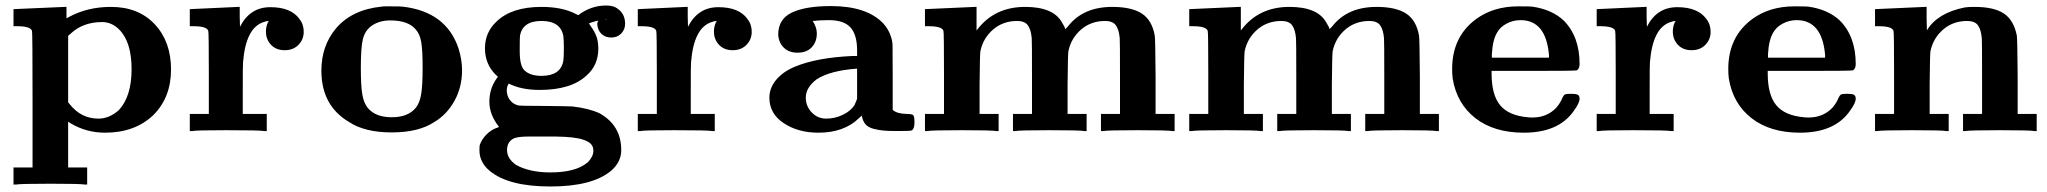

<svg xmlns="http://www.w3.org/2000/svg" viewBox="-20 -475 7419 696"><path d="M32 -442Q33 -442 123.5 -446Q214 -450 215 -450H221V-409Q223 -409 231 -414Q298 -450 382 -450Q482 -450 541 -387Q600 -324 600 -223Q600 -122 536 -58Q469 6 361 6Q293 6 236 -28L227 -34V132H296V194H287Q273 191 163 191Q52 191 38 194H29V132H98V-113Q98 -358 96 -363Q91 -380 42 -380H29V-442ZM412 -368Q385 -395 350 -395Q280 -395 235 -352L227 -345V-104L233 -97Q274 -45 337 -45Q376 -45 411 -76Q457 -126 457 -224Q457 -323 412 -368Z M944 -361Q944 -378 951 -394Q954 -397 954 -399Q946 -399 936 -395Q871 -375 861 -249Q860 -241 860 -149V-62H947V0H937Q924 -3 800 -3Q691 -3 677 0H668V-62H737V-210Q737 -358 735 -363Q730 -380 681 -380H668V-442H671L844 -450H849V-414L850 -378Q886 -449 960 -449Q1034 -449 1065 -407Q1081 -387 1081 -360Q1081 -332 1062 -312.5Q1043 -293 1012 -293Q981 -293 962.5 -312.5Q944 -332 944 -361Z M1378 -452H1392Q1432 -452 1439 -451Q1597 -433 1642 -300Q1655 -258 1655 -221Q1655 -159 1627.5 -109.5Q1600 -60 1555 -33Q1498 5 1400 5Q1302 5 1245 -33Q1145 -92 1145 -219Q1145 -308 1197 -371Q1255 -440 1363 -451Q1369 -452 1378 -452ZM1488 -367Q1461 -401 1395 -401Q1354 -401 1325 -380Q1303 -363 1295.5 -333.5Q1288 -304 1288 -230Q1288 -163 1293.5 -132Q1299 -101 1313 -84Q1341 -50 1400 -50Q1459 -50 1487 -84Q1501 -101 1506.5 -132Q1512 -163 1512 -230Q1512 -294 1507 -322.5Q1502 -351 1488 -367Z M1789 -15Q1754 -59 1754 -106Q1754 -152 1778 -187L1785 -197L1777 -204Q1738 -243 1738 -300Q1738 -358 1780 -397Q1835 -450 1943 -450Q2016 -450 2064 -426L2076 -420Q2122 -455 2177 -455Q2196 -455 2210 -449Q2246 -430 2246 -389Q2246 -368 2232 -353.5Q2218 -339 2196 -339Q2177 -339 2164 -349Q2151 -359 2147 -376Q2142 -394 2150 -400Q2152 -401 2149 -400Q2147 -400 2142 -399Q2117 -392 2115 -390Q2117 -387 2121.5 -380Q2126 -373 2128 -370.5Q2130 -368 2133.5 -361.5Q2137 -355 2138.5 -351.5Q2140 -348 2142.5 -341.5Q2145 -335 2146 -329Q2147 -323 2148 -315.5Q2149 -308 2149 -300Q2149 -239 2107 -202Q2051 -149 1936 -149Q1870 -149 1824 -172Q1817 -160 1817 -148Q1817 -128 1828 -113Q1839 -98 1858 -93Q1864 -91 1951 -91Q2048 -90 2056 -89Q2116 -82 2154 -64Q2232 -20 2232 69Q2232 113 2194 145Q2126 201 1975 201Q1824 201 1756 145Q1718 114 1718 70Q1718 56 1719 51Q1726 30 1744 12Q1762 -6 1785 -13ZM2173 -403H2180Q2179 -404 2176 -404L2173 -403ZM2022 -345Q2012 -399 1943 -399Q1874 -399 1865 -345Q1864 -338 1864 -300V-289Q1864 -235 1882 -219Q1903 -200 1943 -200Q2012 -200 2022 -254Q2024 -268 2024 -300Q2024 -331 2022 -345ZM2027 21 1996 20Q1964 20 1941 20H1894Q1862 20 1844 26Q1818 38 1818 69Q1818 100 1851 123Q1900 150 1975 150Q2070 150 2112 112Q2131 92 2131 71Q2131 48 2108 37Q2083 24 2027 21Z M2568 -361Q2568 -378 2575 -394Q2578 -397 2578 -399Q2570 -399 2560 -395Q2495 -375 2485 -249Q2484 -241 2484 -149V-62H2571V0H2561Q2548 -3 2424 -3Q2315 -3 2301 0H2292V-62H2361V-210Q2361 -358 2359 -363Q2354 -380 2305 -380H2292V-442H2295L2468 -450H2473V-414L2474 -378Q2510 -449 2584 -449Q2658 -449 2689 -407Q2705 -387 2705 -360Q2705 -332 2686 -312.5Q2667 -293 2636 -293Q2605 -293 2586.5 -312.5Q2568 -332 2568 -361Z M3234 0Q3202 0 3184.5 -1.5Q3167 -3 3147 -8Q3127 -13 3117 -25Q3107 -37 3104 -56L3093 -46Q3039 6 2947 6Q2873 6 2821 -28.5Q2769 -63 2769 -121Q2769 -156 2793.5 -185.5Q2818 -215 2861 -233Q2940 -266 3069 -272H3087V-292Q3087 -349 3063 -375.5Q3039 -402 2985 -402Q2950 -402 2931 -399H2926Q2941 -376 2941 -354Q2941 -323 2922.5 -303.5Q2904 -284 2871 -284Q2840 -284 2821.5 -302Q2803 -320 2801 -349Q2801 -406 2850.5 -429.5Q2900 -453 2992 -453Q3121 -453 3181 -391Q3202 -368 3210 -341Q3215 -327 3215.5 -309.5Q3216 -292 3216 -196V-77Q3230 -63 3266 -62Q3286 -62 3290.5 -57.5Q3295 -53 3295 -31Q3295 -7 3284 -2Q3281 0 3234 0ZM2901 -121Q2901 -90 2922.5 -67.5Q2944 -45 2975 -45Q3006 -45 3034.5 -58.5Q3063 -72 3077 -93Q3079 -97 3083 -106.5Q3087 -116 3087 -117V-226H3084Q2990 -219 2941 -188Q2901 -158 2901 -121Z M3336 -442Q3513 -450 3514 -450H3520V-365L3522 -367Q3585 -450 3696 -450Q3799 -450 3830 -393Q3841 -376 3841 -370Q3841 -368 3851 -379Q3906 -450 4012 -450Q4082 -450 4119 -426Q4156 -402 4166 -346Q4168 -335 4169 -198V-62H4238V0H4229Q4215 -3 4105 -3Q3994 -3 3980 0H3971V-62H4040V-194Q4040 -330 4039 -337Q4036 -369 4024.5 -384Q4013 -399 3986 -399Q3935 -399 3899 -368Q3863 -337 3853 -290Q3851 -281 3850 -171V-62H3919V0H3910Q3897 -3 3785 -3Q3675 -3 3661 0H3652V-62H3721V-194Q3721 -330 3720 -337Q3717 -369 3705.5 -384Q3694 -399 3667 -399Q3616 -399 3580 -368Q3544 -337 3534 -290Q3532 -281 3531 -171V-62H3600V0H3591Q3577 -3 3467 -3Q3356 -3 3342 0H3333V-62H3402V-210Q3402 -358 3400 -363Q3395 -380 3346 -380H3333V-442Z M4294 -442Q4471 -450 4472 -450H4478V-365L4480 -367Q4543 -450 4654 -450Q4757 -450 4788 -393Q4799 -376 4799 -370Q4799 -368 4809 -379Q4864 -450 4970 -450Q5040 -450 5077 -426Q5114 -402 5124 -346Q5126 -335 5127 -198V-62H5196V0H5187Q5173 -3 5063 -3Q4952 -3 4938 0H4929V-62H4998V-194Q4998 -330 4997 -337Q4994 -369 4982.5 -384Q4971 -399 4944 -399Q4893 -399 4857 -368Q4821 -337 4811 -290Q4809 -281 4808 -171V-62H4877V0H4868Q4855 -3 4743 -3Q4633 -3 4619 0H4610V-62H4679V-194Q4679 -330 4678 -337Q4675 -369 4663.5 -384Q4652 -399 4625 -399Q4574 -399 4538 -368Q4502 -337 4492 -290Q4490 -281 4489 -171V-62H4558V0H4549Q4535 -3 4425 -3Q4314 -3 4300 0H4291V-62H4360V-210Q4360 -358 4358 -363Q4353 -380 4304 -380H4291V-442Z M5675 -135Q5693 -135 5699.5 -131.5Q5706 -128 5706 -117Q5706 -102 5685 -73Q5630 6 5504 6Q5396 6 5328.5 -46.5Q5261 -99 5246 -190Q5244 -206 5244 -225Q5244 -342 5331 -406Q5394 -452 5484 -452Q5526 -452 5534 -451Q5605 -441 5648 -401Q5706 -343 5706 -243Q5706 -226 5696 -220Q5692 -218 5539 -218H5387V-209Q5387 -131 5418 -93.5Q5449 -56 5518 -50Q5524 -49 5535 -49Q5588 -49 5622 -85Q5637 -103 5643 -119Q5648 -130 5653 -132.5Q5658 -135 5675 -135ZM5595 -276Q5584 -402 5492 -402Q5465 -402 5441.5 -389.5Q5418 -377 5407 -357Q5391 -331 5388 -279V-266H5595Z M6044 -361Q6044 -378 6051 -394Q6054 -397 6054 -399Q6046 -399 6036 -395Q5971 -375 5961 -249Q5960 -241 5960 -149V-62H6047V0H6037Q6024 -3 5900 -3Q5791 -3 5777 0H5768V-62H5837V-210Q5837 -358 5835 -363Q5830 -380 5781 -380H5768V-442H5771L5944 -450H5949V-414L5950 -378Q5986 -449 6060 -449Q6134 -449 6165 -407Q6181 -387 6181 -360Q6181 -332 6162 -312.5Q6143 -293 6112 -293Q6081 -293 6062.5 -312.5Q6044 -332 6044 -361Z M6676 -135Q6694 -135 6700.5 -131.5Q6707 -128 6707 -117Q6707 -102 6686 -73Q6631 6 6505 6Q6397 6 6329.5 -46.5Q6262 -99 6247 -190Q6245 -206 6245 -225Q6245 -342 6332 -406Q6395 -452 6485 -452Q6527 -452 6535 -451Q6606 -441 6649 -401Q6707 -343 6707 -243Q6707 -226 6697 -220Q6693 -218 6540 -218H6388V-209Q6388 -131 6419 -93.5Q6450 -56 6519 -50Q6525 -49 6536 -49Q6589 -49 6623 -85Q6638 -103 6644 -119Q6649 -130 6654 -132.5Q6659 -135 6676 -135ZM6596 -276Q6585 -402 6493 -402Q6466 -402 6442.5 -389.5Q6419 -377 6408 -357Q6392 -331 6389 -279V-266H6596Z M6780 -442Q6957 -450 6958 -450H6964V-407L6965 -365Q7003 -428 7102 -448Q7114 -450 7138 -450Q7208 -450 7244 -426Q7280 -402 7291 -346Q7293 -335 7294 -198V-62H7363V0H7354Q7341 -3 7229 -3Q7119 -3 7105 0H7096V-62H7165V-194Q7165 -330 7164 -337Q7161 -369 7149.5 -384Q7138 -399 7111 -399Q7060 -399 7024 -368Q6988 -337 6978 -290Q6976 -281 6975 -171V-62H7044V0H7035Q7021 -3 6911 -3Q6800 -3 6786 0H6777V-62H6846V-210Q6846 -358 6844 -363Q6839 -380 6790 -380H6777V-442Z"/></svg>

Font: KaTeX_Main
Style: Bold
Weight: 700
Version: Version 1.1; ttfautohint (v1.3)